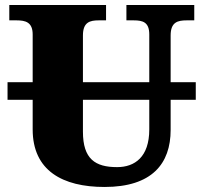

<svg xmlns="http://www.w3.org/2000/svg" viewBox="-20 -734 809 764"><path d="M659 -407V-593C659 -646 687 -653 723 -653H753V-714H483V-653H512C548 -653 574 -646 574 -597V-407H310V-593C310 -646 338 -653 373 -653H402V-714H17V-653H46C81 -653 110 -646 110 -597V-407H10V-337H110V-219C110 -55 229 10 396 10C585 10 659 -83 659 -217V-337H759V-407ZM574 -219C574 -109 516 -69 446 -69C359 -69 310 -101 310 -210V-337H574Z"/></svg>

Font: UArctic Serif Black
Style: Regular
Weight: 900
Designer: Customization by Puisto advertising & original work Monotype Design Team
Foundry: Monotype Imaging Inc.
Version: Version 2.004